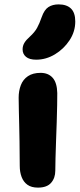

<svg xmlns="http://www.w3.org/2000/svg" viewBox="-20 -845 363 875"><path d="M153 10Q123 10 105 -3Q87 -16 78.5 -38.5Q70 -61 70 -89Q70 -154 69 -198.5Q68 -243 67.5 -276Q67 -309 66 -338Q65 -367 65 -400Q65 -431 75 -457Q85 -483 107.5 -498Q130 -513 165 -513Q200 -513 220 -490.5Q240 -468 241 -421Q241 -401 240.5 -366Q240 -331 238.5 -288.5Q237 -246 235.5 -203.5Q234 -161 233 -125Q232 -89 232 -67Q232 -34 213 -12Q194 10 153 10ZM145 -573Q114 -573 98.5 -586Q83 -599 83 -620Q83 -636 91 -649.5Q99 -663 116 -678Q138 -698 149 -718Q160 -738 170 -767Q182 -801 201 -813Q220 -825 247 -825Q284 -825 303.5 -806Q323 -787 323 -747Q323 -701 297 -661.5Q271 -622 230.5 -597.5Q190 -573 145 -573Z"/></svg>

Font: Shantell Sans Light
Style: Bold
Weight: 700
Version: Version 1.011;[c5ecc13dd]